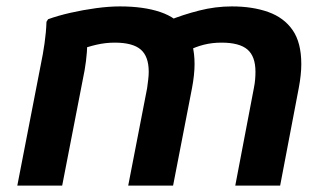

<svg xmlns="http://www.w3.org/2000/svg" viewBox="-20 -579 1026 599"><path d="M34 0 107 -376Q114 -409 119 -444Q124 -479 125 -511L130 -519Q160 -530 199.5 -539Q239 -548 279.5 -553.5Q320 -559 354 -559Q428 -559 480 -541.5Q532 -524 559.5 -484.5Q587 -445 587 -379Q587 -363 585 -344Q583 -325 579 -304L520 0H380L439 -304Q441 -319 442.5 -331.5Q444 -344 444 -355Q444 -403 419 -424.5Q394 -446 338 -446Q309 -446 281 -439.5Q253 -433 227 -423L250 -463Q253 -443 251 -416Q249 -389 244 -360L174 0ZM714 0 772 -304Q775 -319 776 -331.5Q777 -344 777 -355Q777 -403 752 -424.5Q727 -446 671 -446Q642 -446 616 -439.5Q590 -433 565 -420L506 -515Q550 -533 601 -546Q652 -559 703 -559Q768 -559 817 -541.5Q866 -524 893 -485Q920 -446 920 -379Q920 -363 918 -344Q916 -325 912 -304L854 0Z"/></svg>

Font: Kufam SemiBold
Style: Italic
Weight: 600
Italic angle: -11°
Designer: Artur Schmal
Foundry: Original Type
Version: Version 1.301; ttfautohint (v1.8.3)